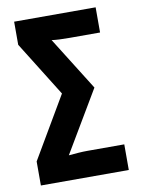

<svg xmlns="http://www.w3.org/2000/svg" viewBox="-82 -770 607 826"><g transform="rotate(-10 221.5 -357.0)"><path d="M413 0V-112H252Q233 -112 212.5 -110.5Q192 -109 170 -107L329 -375L183 -608Q209 -604 262 -604H394V-714H38V-613L187 -374L29 -105V0Z"/></g></svg>

Font: Noto Sans UI Condensed
Style: Bold
Weight: 700
Width: 3
Designer: Monotype Design Team
Foundry: Monotype Imaging Inc.
Version: 1.001